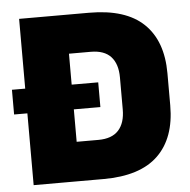

<svg xmlns="http://www.w3.org/2000/svg" viewBox="-48 -687 729 735"><g transform="rotate(-5 316.0 -319.5)"><path d="M1 -276V-371L332.5 -370.5V-275.5ZM179.5 0V-151H314Q366 -151 391.5 -179Q417 -207 417 -259V-382Q417 -434 391.5 -461.8Q366 -489.5 314 -489.5H179.5V-639H320.5Q461 -639 530.2 -572.8Q599.5 -506.5 599.5 -382V-258.5Q599.5 -133.5 530.5 -66.8Q461.5 0 320.5 0ZM52 0V-639H230.5V0Z"/></g></svg>

Font: Anek Latin ExtraBold
Style: Regular
Weight: 800
Designer: Yesha Goshar
Foundry: Ek Type
Version: Version 1.003